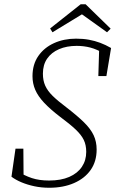

<svg xmlns="http://www.w3.org/2000/svg" viewBox="-20 -870 549 904"><path d="M34 -38 53 -170H90L91 -37L59 -66Q95 -43 130 -31.5Q165 -20 211 -20Q267 -20 306 -37Q345 -54 365.5 -84.5Q386 -115 386 -155Q386 -187 374.5 -211Q363 -235 336 -260.5Q309 -286 263 -320Q216 -356 187.5 -386.5Q159 -417 146 -447Q133 -477 133 -511Q133 -567 160.5 -606.5Q188 -646 234.5 -667Q281 -688 338 -688Q371 -688 398.5 -683Q426 -678 451.5 -668.5Q477 -659 503 -644L481 -512H443L447 -644L472 -617Q436 -638 405.5 -646Q375 -654 341 -654Q294 -654 258 -638.5Q222 -623 202 -594Q182 -565 182 -523Q182 -491 193 -466.5Q204 -442 228 -418.5Q252 -395 292 -365Q344 -325 375.5 -294Q407 -263 421 -233Q435 -203 435 -166Q435 -110 407 -70Q379 -30 328.5 -8Q278 14 212 14Q175 14 142 7Q109 0 81.5 -11.5Q54 -23 34 -38ZM383 -850 501 -735 484 -718 347 -816H388L227 -718L216 -736L360 -850Z"/></svg>

Font: Source Serif 4 18pt Light
Style: Italic
Weight: 300
Italic angle: -12°
Designer: Frank Grießhammer
Foundry: Adobe Systems Incorporated
Version: Version 4.004;hotconv 1.0.116;makeotfexe 2.5.65601